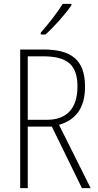

<svg xmlns="http://www.w3.org/2000/svg" viewBox="-20 -969 507 989"><path d="M348 -942V-949H303C273 -901 233 -850 190 -801V-791H214C257 -829 316 -895 348 -942ZM203 -714H84V0H123V-317H247L402 0H447L284 -326C371 -351 418 -414 418 -522C418 -665 343 -714 203 -714ZM200 -679C326 -679 379 -636 379 -523C379 -405 318 -352 223 -352H123V-679Z"/></svg>

Font: Noto Sans Tamil Condensed ExtraLight
Style: Regular
Weight: 200
Width: 3
Designer: Jelle Bosma - Monotype Design Team
Foundry: Monotype Imaging Inc.
Version: Version 2.004